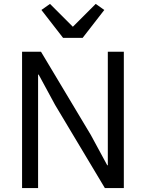

<svg xmlns="http://www.w3.org/2000/svg" viewBox="-20 -963 747 983"><path d="M517 0 262 -426 178 -581H175V-426V0H93V-698H190L445 -272L529 -117H532V-272V-698H614V0ZM403 -769H303L192 -912L236 -943L353 -826L470 -943L514 -912Z"/></svg>

Font: IBM Plex Sans
Style: Regular
Weight: 400
Designer: Mike Abbink, Paul van der Laan, Pieter van Rosmalen
Foundry: Bold Monday
Version: Version 3.201